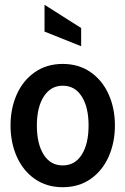

<svg xmlns="http://www.w3.org/2000/svg" viewBox="-20 -772 524 802"><path d="M24 -248Q24 -319 50 -377.5Q76 -436 125.5 -470.5Q175 -505 242 -505Q309 -505 358.5 -470.5Q408 -436 434 -377.5Q460 -319 460 -248Q460 -177 434 -118Q408 -59 358.5 -24.5Q309 10 242 10Q175 10 125.5 -24.5Q76 -59 50 -118Q24 -177 24 -248ZM350 -248Q350 -324 321.5 -369Q293 -414 242 -414Q192 -414 163 -369Q134 -324 134 -248Q134 -171 162.5 -126Q191 -81 242 -81Q293 -81 321.5 -126Q350 -171 350 -248ZM166 -640V-752L319 -655V-579Z"/></svg>

Font: Cabin Condensed SemiBold
Style: Regular
Weight: 600
Width: 3
Designer: Pablo Impallari
Foundry: Pablo Impallari. http://www.impallari.com Igino Marini. http://www.ikern.com
Version: Version 2.001